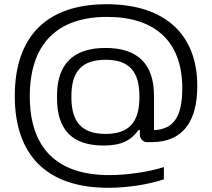

<svg xmlns="http://www.w3.org/2000/svg" viewBox="-20 -691 1004 909"><path d="M756 158V100C687 122 585 138 497 138C247 138 121 7 121 -235C121 -479 247 -611 487 -611C713 -611 843 -496 843 -273C843 -131 797 -79 709 -75V-238C709 -386 634 -464 480 -464C325 -464 250 -386 250 -238V-226C250 -77 321 -2 471 -2C557 -2 602 -28 636 -76H642V-55C642 -33 658 -18 677 -18H696C851 -18 914 -122 914 -284C914 -528 761 -671 485 -671C200 -671 50 -518 50 -236C50 43 201 198 492 198C583 198 681 183 756 158ZM318 -230V-236C318 -353 368 -408 480 -408C591 -408 640 -353 640 -236V-230C640 -113 591 -57 480 -57C368 -57 318 -113 318 -230Z"/></svg>

Font: LT Wave Light
Style: Regular
Weight: 300
Designer: Daniel Lyons
Version: Version 2.5 (Glyphs App)